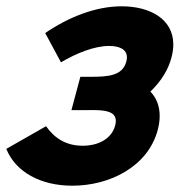

<svg xmlns="http://www.w3.org/2000/svg" viewBox="-45 -575 590 610"><path d="M432.8 -284C469.1 -319 489.6 -354.5 499.7 -392C503.7 -407 505.6 -420.9 505.6 -433.8C505.6 -514.8 431.1 -555 341.4 -555C259.4 -555 173.3 -521 98.6 -470L148.7 -377C196.2 -405 253.6 -429 301.6 -429C332.7 -429 358.2 -419.3 358.2 -392.8C358.2 -388.7 357.6 -384.1 356.2 -379C344.1 -334 298.3 -331 242.3 -331H210.3L181.9 -225H213.9C225.1 -225 236.7 -225.3 248 -225.3C287.5 -225.3 323 -221.8 323 -190.7C323 -186.4 322.3 -181.5 320.8 -176C310.4 -137 271.7 -112 217.7 -112C165.7 -112 128.8 -135 101.3 -174L-25 -102C4.4 -29 83.6 15 184.6 15C304.6 15 425 -46 456.1 -162C460.3 -177.7 462.3 -192.7 462.3 -206.6C462.3 -238.1 451.8 -264.6 432.8 -284Z"/></svg>

Font: Manrope
Style: ExtraBoldItalic
Weight: 800
Italic angle: -15°
Designer: Mikhail Sharanda
Foundry: Mikhail Sharanda
Version: Version 4.502;hotconv 1.0.109;makeotfexe 2.5.65596